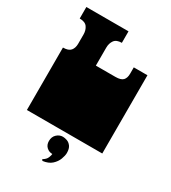

<svg xmlns="http://www.w3.org/2000/svg" viewBox="-222 -827 1028 1156"><g transform="rotate(30 292.0 -248.5)"><path d="M29 0V-135Q29 -152 29 -156.5Q29 -161 29 -163Q29 -165 29 -171V-172Q29 -179 29 -180.5Q29 -182 29 -187.5Q29 -193 29 -209V-260Q29 -277 29 -281.5Q29 -286 29 -288Q29 -290 29 -296V-297Q29 -304 29 -305.5Q29 -307 29 -312.5Q29 -318 29 -334V-434Q67 -434 82 -452Q97 -470 97 -500V-564Q97 -594 82 -615Q67 -636 29 -636V-716H322V-636Q285 -636 270 -615Q255 -594 255 -564V-439H391Q429 -439 443.5 -454.5Q458 -470 458 -500V-544H553V-334Q553 -318 553 -312.5Q553 -307 553 -305.5Q553 -304 553 -297V-296Q553 -290 553 -288Q553 -286 553 -281.5Q553 -277 553 -260V-209Q553 -193 553 -187.5Q553 -182 553 -180.5Q553 -179 553 -172V-171Q553 -165 553 -163Q553 -161 553 -156.5Q553 -152 553 -135V0ZM263 219 257 210Q280 197 287 179Q294 161 294 153Q271 153 254 137.5Q237 122 237 95Q237 66 255.5 48.5Q274 31 298 31Q311 31 327 36.5Q343 42 355 58Q367 74 367 104Q367 122 357.5 147.5Q348 173 325.5 193.5Q303 214 263 219Z"/></g></svg>

Font: Danfo
Style: Regular
Weight: 400
Designer: Seyi Olusanya, David Udoh, Eyiyemi Adegbite, Mirko Velimirović
Version: Version 1.000